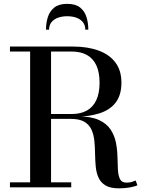

<svg xmlns="http://www.w3.org/2000/svg" viewBox="-20 -998 780 1023"><path d="M213 -375.5V-390.5H361.5Q409.5 -390.5 442.8 -409Q476 -427.5 493.2 -464.5Q510.5 -501.5 510.5 -557.5Q510.5 -613 493.2 -650Q476 -687 442.8 -705.2Q409.5 -723.5 361.5 -723.5H33V-750H368.5Q446 -750 504.2 -729Q562.5 -708 594.8 -665.2Q627 -622.5 627 -557.5Q627 -492.5 596.8 -452.2Q566.5 -412 508.8 -393.8Q451 -375.5 368.5 -375.5ZM33 0V-26.5H359.5V0ZM140.5 -14.5V-733H252V-14.5ZM613.5 5.5Q568 5.5 542.2 -10Q516.5 -25.5 504.8 -52Q493 -78.5 490 -111.2Q487 -144 486.5 -179.2Q486 -214.5 482.8 -247.2Q479.5 -280 467.8 -306.5Q456 -333 430 -348.8Q404 -364.5 358 -364.5H213V-378H394.5Q464.5 -378 506.2 -359Q548 -340 569 -308.2Q590 -276.5 597.5 -239Q605 -201.5 605.8 -163.8Q606.5 -126 608.2 -94.5Q610 -63 619.2 -44Q628.5 -25 653.5 -25Q669.5 -25 681 -28.2Q692.5 -31.5 703 -36L712 -11Q700 -4.5 673 0.5Q646 5.5 613.5 5.5ZM225 -840Q225 -875.5 235 -907Q245 -938.5 269.5 -958Q294 -977.5 338 -977.5Q382.5 -977.5 406.8 -958Q431 -938.5 440.8 -907Q450.5 -875.5 450.5 -840H434.5Q434.5 -864 421.5 -880Q408.5 -896 386.8 -903.8Q365 -911.5 338 -911.5Q311.5 -911.5 289.5 -903.8Q267.5 -896 254.5 -880Q241.5 -864 241.5 -840Z"/></svg>

Font: Bodoni Moda SC 9pt Medium
Style: Regular
Weight: 500
Designer: Owen Earl
Foundry: indestructible type
Version: Version 2.005